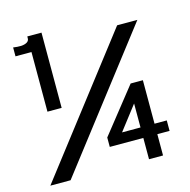

<svg xmlns="http://www.w3.org/2000/svg" viewBox="-117 -931 1033 1045"><g transform="rotate(-15 400.0 -408.5)"><path d="M39 0 616 -749H730L153 0ZM128 -393V-729H38V-779Q49 -777 60.5 -776.5Q72 -776 82 -776Q102 -777 115 -784.5Q128 -792 128 -807V-817H208V-393ZM595 0V-120H406V-173L605 -424H674V-179H743V-120H674V0ZM491 -179H595V-314Z"/></g></svg>

Font: Panamera
Style: Bold
Weight: 700
Designer: Bastien Sozeau
Foundry: NBR — Bastien Sozeau
Version: Version 3.002; ttfautohint (v1.8.4.7-5d5b);gftools[0.9.33]